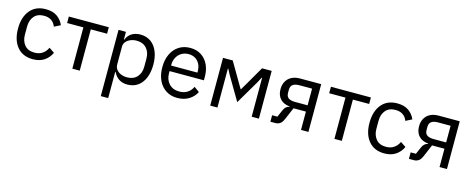

<svg xmlns="http://www.w3.org/2000/svg" viewBox="-36 -1166 4909 2004"><g transform="rotate(15 2418.0 -164.0)"><path d="M277 12Q168 12 107.5 -61Q47 -134 47 -258Q47 -382 107.5 -455Q168 -528 277 -528Q354 -528 401 -494Q448 -460 470 -407L403 -373Q389 -413 356.5 -435Q324 -457 277 -457Q206 -457 169.5 -413.5Q133 -370 133 -302V-214Q133 -147 169.5 -103Q206 -59 277 -59Q326 -59 361 -82Q396 -105 417 -149L475 -110Q450 -55 400.5 -21.5Q351 12 277 12Z M703 0V-446H527V-516H959V-446H783V0Z M1064 200V-516H1144V-432H1148Q1168 -481 1207 -504.5Q1246 -528 1299 -528Q1364 -528 1411 -495Q1458 -462 1483.5 -401.5Q1509 -341 1509 -258Q1509 -176 1483.5 -115Q1458 -54 1411 -21Q1364 12 1299 12Q1246 12 1208.5 -12Q1171 -36 1148 -84H1144V200ZM1277 -60Q1345 -60 1384 -102.5Q1423 -145 1423 -214V-302Q1423 -371 1384 -413.5Q1345 -456 1277 -456Q1241 -456 1210.5 -443Q1180 -430 1162 -408Q1144 -386 1144 -357V-165Q1144 -132 1162 -108.5Q1180 -85 1210.5 -72.5Q1241 -60 1277 -60Z M1838 12Q1768 12 1716 -21.5Q1664 -55 1635 -115.5Q1606 -176 1606 -258Q1606 -340 1635 -400.5Q1664 -461 1716 -494.5Q1768 -528 1838 -528Q1907 -528 1957 -495.5Q2007 -463 2034 -406Q2061 -349 2061 -276V-238H1690V-214Q1690 -147 1730.5 -102.5Q1771 -58 1843 -58Q1892 -58 1928.5 -81Q1965 -104 1985 -147L2042 -106Q2017 -54 1964 -21Q1911 12 1838 12ZM1838 -461Q1795 -461 1761.5 -441Q1728 -421 1709 -385.5Q1690 -350 1690 -305V-298H1975V-309Q1975 -355 1958 -389Q1941 -423 1910 -442Q1879 -461 1838 -461Z M2193 0V-516H2298L2408 -328L2455 -248H2459L2506 -328L2615 -516H2719V0H2641V-361V-420H2636L2607 -364L2456 -108L2305 -364L2276 -420H2271V-364V0Z M2843 0V-70H2900L2933 -146Q2944 -172 2960.5 -185.5Q2977 -199 2996 -202V-206Q2929 -212 2893 -251.5Q2857 -291 2857 -356Q2857 -405 2877.5 -441Q2898 -477 2936 -496.5Q2974 -516 3026 -516H3254V0H3174V-198H3040L2986 -71Q2969 -30 2947 -15Q2925 0 2898 0ZM3038 -266H3174V-446H3038Q2993 -446 2968 -429Q2943 -412 2943 -372V-339Q2943 -299 2968 -282.5Q2993 -266 3038 -266Z M3535 0V-446H3359V-516H3791V-446H3615V0Z M4075 12Q3966 12 3905.5 -61Q3845 -134 3845 -258Q3845 -382 3905.5 -455Q3966 -528 4075 -528Q4152 -528 4199 -494Q4246 -460 4268 -407L4201 -373Q4187 -413 4154.5 -435Q4122 -457 4075 -457Q4004 -457 3967.5 -413.5Q3931 -370 3931 -302V-214Q3931 -147 3967.5 -103Q4004 -59 4075 -59Q4124 -59 4159 -82Q4194 -105 4215 -149L4273 -110Q4248 -55 4198.5 -21.5Q4149 12 4075 12Z M4340 0V-70H4397L4430 -146Q4441 -172 4457.5 -185.5Q4474 -199 4493 -202V-206Q4426 -212 4390 -251.5Q4354 -291 4354 -356Q4354 -405 4374.5 -441Q4395 -477 4433 -496.5Q4471 -516 4523 -516H4751V0H4671V-198H4537L4483 -71Q4466 -30 4444 -15Q4422 0 4395 0ZM4535 -266H4671V-446H4535Q4490 -446 4465 -429Q4440 -412 4440 -372V-339Q4440 -299 4465 -282.5Q4490 -266 4535 -266Z"/></g></svg>

Font: IBM Plex Sans Var
Style: Regular
Weight: 400
Designer: Mike Abbink, Paul van der Laan, Pieter van Rosmalen
Foundry: Bold Monday
Version: Version 3.000